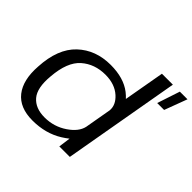

<svg xmlns="http://www.w3.org/2000/svg" viewBox="-183 -998 1216 1216"><g transform="rotate(45 425.0 -390.0)"><path d="M486.5 0 497.5 -80.5Q479 -65.5 455 -50.5Q367 4.5 250 4.5Q135 4.5 80 -65.2Q25 -135 34 -263Q43 -430.5 130.5 -513Q218 -595.5 352 -595.5Q468.5 -595.5 539 -541Q558.5 -525.5 572 -510.5L620.5 -785H718.5L580.5 0ZM519 -208 550.5 -387.5Q555 -438.5 508 -481.5Q456.5 -528 372.5 -528Q276 -528 210.5 -470.5Q145 -413 134 -274.5Q123.5 -162.5 165.8 -113Q208 -63.5 290.5 -63.5Q374.5 -63.5 442.5 -110Q507 -154 519 -208ZM730.5 -632.5 781 -785H849.5L792.5 -632.5Z"/></g></svg>

Font: Anybody ExtraExpanded Regular
Style: Italic
Weight: 400
Width: 8
Italic angle: -10°
Designer: Tyler Finck
Foundry: Etcetera Type Company
Version: Version 1.010; ttfautohint (v1.8.3) -l 8 -r 50 -G 200 -x 14 